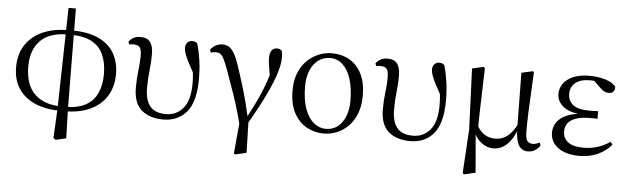

<svg xmlns="http://www.w3.org/2000/svg" viewBox="-53 -881 4246 1297"><g transform="rotate(5 2070.0 -233.0)"><path d="M339.6 204.1 349.7 2.7 364.6 -680.9H414.3L419.9 2.6L425.7 198.1L355.1 214.8ZM372.9 16.9Q273.6 16.9 200.3 -14Q126.9 -44.9 86.7 -104.8Q46.5 -164.6 46.5 -251.7Q46.5 -339 86.9 -401.5Q127.4 -464 201.7 -497.4Q276 -530.8 377.1 -530.8L372.2 -501.1Q251.1 -501.1 189.5 -438.4Q128 -375.8 128 -264.4Q128 -138.5 193.2 -75.9Q258.5 -13.3 376.8 -13.3ZM398.3 16.9 401.6 -13.3Q485.2 -13.3 538.1 -42.3Q591 -71.4 616.3 -126Q641.6 -180.5 641.6 -254.8Q641.6 -331.1 617.4 -386Q593.3 -440.9 539.6 -471Q485.9 -501.1 397 -501.1L401.1 -530.8Q508.8 -530.8 580.2 -498.1Q651.6 -465.4 687.3 -405.1Q722.9 -344.8 722.9 -262.9Q722.9 -175.9 683.3 -112.8Q643.6 -49.8 571 -16.4Q498.4 16.9 398.3 16.9Z M1066.7 14.6Q973.7 14.6 919 -32.4Q864.4 -79.5 864.4 -184.1Q864.4 -246.2 871.3 -300.9Q878.2 -355.5 878.2 -397.8Q878.2 -441.2 866.6 -457.3Q855 -473.4 823.6 -473.4Q815.8 -473.4 808.2 -472.9Q800.6 -472.4 794.6 -470.4L787.1 -487.6Q800.2 -506.6 820 -517Q839.8 -527.4 867.2 -527.4Q913.9 -527.4 933.4 -498.9Q953 -470.5 953 -419.5Q953 -361.4 946.4 -307.2Q939.9 -252.9 939.9 -187.9Q939.9 -106.5 973.8 -64.9Q1007.8 -23.3 1081.2 -23.3Q1153.4 -23.3 1198.5 -77.1Q1243.7 -130.8 1243.7 -245.9Q1243.7 -274.7 1240.9 -304.8Q1238.1 -334.9 1232.9 -369.8L1249.1 -367.5L1253.3 -293.8Q1222.2 -349.2 1204.2 -384.4Q1186.2 -419.7 1178.8 -442.1Q1171.5 -464.5 1171.5 -481.2Q1171.5 -503 1184.5 -516.8Q1197.6 -530.6 1216.6 -530.6Q1228.2 -530.6 1237.1 -527Q1245.9 -523.4 1252 -516.9Q1266.4 -467.3 1275.2 -407Q1284 -346.7 1284 -280.1Q1284 -125.4 1225.4 -55.4Q1166.8 14.6 1066.7 14.6Z M1562.9 201.2 1586.4 -54.5 1587.5 19.9Q1556.7 -102.8 1524.4 -195.1Q1492.1 -287.4 1467.3 -356.6Q1449.7 -405.3 1437.2 -429.3Q1424.7 -453.2 1412.4 -461.2Q1400.1 -469.2 1380.8 -469.2Q1362.9 -469.2 1348.8 -462.8L1341.4 -481.9Q1355.8 -502.6 1376.5 -514Q1397.1 -525.4 1422.9 -525.4Q1447.2 -525.4 1466.3 -514.3Q1485.3 -503.2 1503.9 -471Q1522.4 -438.9 1542.1 -376.7Q1562.1 -317.3 1587.1 -234.6Q1612.1 -151.9 1635.4 -45.7L1641.6 -44.3L1647.7 189.8L1571.9 207.4ZM1635.2 -3.5 1617.9 -28.9Q1646.5 -83.1 1669.6 -128.9Q1692.7 -174.7 1711.2 -218Q1729.8 -261.2 1745.6 -307.8Q1761.3 -354.4 1775.1 -409.4L1766.5 -298.4Q1757.6 -349.9 1752.6 -379.4Q1747.6 -409 1745.3 -427.5Q1743.1 -446.1 1743.1 -461.8Q1743.1 -496.9 1755.9 -513.8Q1768.7 -530.6 1790.9 -530.6Q1803.8 -530.6 1811.3 -527Q1818.8 -523.4 1825.4 -516.5Q1828.1 -505 1828.7 -494.2Q1829.3 -483.3 1829.3 -469.6Q1829.3 -427.9 1812.7 -372.9Q1796.2 -317.8 1768.1 -255.6Q1740 -193.4 1705.3 -128.8Q1670.5 -64.3 1635.2 -3.5Z M2155.1 14.6Q2093.7 14.6 2040.2 -14.3Q1986.7 -43.3 1953.6 -103.8Q1920.5 -164.4 1920.5 -258Q1920.5 -325.8 1941.2 -376.7Q1961.9 -427.5 1997.1 -461.6Q2032.4 -495.8 2075.7 -513.2Q2118.9 -530.6 2163.5 -530.6Q2231.5 -530.6 2283.9 -500.3Q2336.4 -470 2366.4 -410.5Q2396.3 -351.1 2396.3 -263.4Q2396.3 -193 2375.6 -140.7Q2354.9 -88.3 2320.1 -53.9Q2285.2 -19.4 2242.3 -2.4Q2199.5 14.6 2155.1 14.6ZM2165 -18.2Q2214 -18.2 2247.6 -44.9Q2281.2 -71.6 2298.7 -117.6Q2316.2 -163.6 2316.2 -220.9Q2316.2 -306 2296.6 -368.1Q2277.1 -430.2 2240.7 -464Q2204.4 -497.8 2154.8 -497.8Q2110.4 -497.8 2075.7 -472.2Q2041 -446.7 2021.7 -400.7Q2002.4 -354.8 2002.4 -294.9Q2002.4 -200.6 2025.3 -139Q2048.3 -77.4 2085.6 -47.8Q2122.9 -18.2 2165 -18.2Z M2741.7 14.6Q2648.7 14.6 2594 -32.4Q2539.4 -79.5 2539.4 -184.1Q2539.4 -246.2 2546.3 -300.9Q2553.2 -355.5 2553.2 -397.8Q2553.2 -441.2 2541.6 -457.3Q2530 -473.4 2498.6 -473.4Q2490.8 -473.4 2483.2 -472.9Q2475.6 -472.4 2469.6 -470.4L2462.1 -487.6Q2475.2 -506.6 2495 -517Q2514.8 -527.4 2542.2 -527.4Q2588.9 -527.4 2608.4 -498.9Q2628 -470.5 2628 -419.5Q2628 -361.4 2621.4 -307.2Q2614.9 -252.9 2614.9 -187.9Q2614.9 -106.5 2648.8 -64.9Q2682.8 -23.3 2756.2 -23.3Q2828.4 -23.3 2873.5 -77.1Q2918.7 -130.8 2918.7 -245.9Q2918.7 -274.7 2915.9 -304.8Q2913.1 -334.9 2907.9 -369.8L2924.1 -367.5L2928.3 -293.8Q2897.2 -349.2 2879.2 -384.4Q2861.2 -419.7 2853.8 -442.1Q2846.5 -464.5 2846.5 -481.2Q2846.5 -503 2859.5 -516.8Q2872.6 -530.6 2891.6 -530.6Q2903.2 -530.6 2912.1 -527Q2920.9 -523.4 2927 -516.9Q2941.4 -467.3 2950.2 -407Q2959 -346.7 2959 -280.1Q2959 -125.4 2900.4 -55.4Q2841.8 14.6 2741.7 14.6Z M3114.1 199.8 3132.1 -100.8 3115.5 -510.9 3192.5 -528 3201.9 -521.8Q3199.7 -440.4 3197.7 -378.9Q3195.7 -317.5 3194.3 -269.3Q3192.9 -221.2 3192 -181.2Q3191.1 -141.2 3191.1 -101.7L3177.7 -82.8L3200.7 188.8L3124.5 206.6ZM3539.5 14.6Q3498.5 14.6 3477.8 -19.3Q3457.1 -53.3 3455.2 -125.3V-128.5L3450 -510.9L3526.3 -528L3534.1 -521.8Q3529.7 -435.6 3526.7 -372.5Q3523.7 -309.5 3521.4 -263.6Q3519.1 -217.8 3518.7 -183.5Q3518.3 -149.2 3518.3 -119.2Q3518.3 -70.5 3531 -54.7Q3543.7 -38.9 3568.7 -38.9Q3583.1 -38.9 3593.8 -43.1Q3604.4 -47.3 3614 -52L3622.1 -33.6Q3610.2 -13.7 3589.1 0.5Q3568 14.6 3539.5 14.6ZM3303.6 14.6Q3261.3 14.6 3222.7 -15.3Q3184.1 -45.3 3166.7 -96.8H3164.5L3183.8 -136.8Q3209.6 -89.2 3241.8 -70.5Q3274.1 -51.8 3312.3 -51.8Q3357.9 -51.8 3394.6 -79.9Q3431.3 -108 3460 -167.6L3472.6 -155.4H3470.2Q3446.3 -74.8 3403.9 -30.1Q3361.5 14.6 3303.6 14.6Z M3887.3 14.6Q3829 14.6 3784.7 -2.5Q3740.3 -19.6 3715.7 -51.5Q3691.1 -83.4 3691.1 -126.7Q3691.1 -165.3 3712.9 -197.3Q3734.7 -229.3 3782.5 -249.5Q3830.3 -269.8 3907.7 -271.6V-263.4Q3804.9 -266.8 3758.3 -302.9Q3711.7 -339 3711.7 -390.7Q3711.7 -428.3 3733.7 -460Q3755.6 -491.8 3800.1 -511.2Q3844.6 -530.6 3911.8 -530.6Q3947.9 -530.6 3982.4 -524.4Q4017 -518.1 4045.3 -505.3Q4073.6 -492.4 4089.6 -471.9Q4092.2 -450.8 4080.8 -438.7Q4069.5 -426.5 4051.6 -426.5Q4034.7 -426.5 4021.7 -432.4Q4008.7 -438.4 3988.9 -456.8L3931.6 -512.6L3987.7 -511.5L3997 -491.9Q3971.4 -496.3 3953.7 -498.5Q3936.1 -500.7 3916.7 -500.7Q3852 -500.7 3818 -472.4Q3784.1 -444.1 3784.1 -397.6Q3784.1 -351.6 3818 -323.6Q3851.8 -295.7 3933.2 -295.7Q3945.3 -295.7 3958.2 -296.2Q3971.1 -296.7 3989.3 -297.7V-245.7Q3969.9 -246.9 3960.4 -246.9Q3951 -246.9 3942.6 -246.9Q3877.1 -246.9 3840.1 -232.6Q3803.1 -218.4 3787.6 -195.2Q3772 -172 3772 -143.3Q3772 -95.8 3806.7 -69.3Q3841.4 -42.9 3911.6 -42.9Q3962.3 -42.9 4007.3 -57.2Q4052.3 -71.5 4090.9 -98.8L4105.3 -80.5Q4071.8 -38.9 4015.8 -12.1Q3959.9 14.6 3887.3 14.6Z"/></g></svg>

Font: Noto Serif TC
Style: Regular
Weight: 200
Designer: Ryoko NISHIZUKA 西塚涼子 (kana & ideographs); Frank Grießhammer (Latin, Greek & Cyrillic); Wenlong ZHANG 张文龙 (bopomofo); San
Foundry: Adobe
Version: Version 2.001;hotconv 1.1.0;makeotfexe 2.6.0